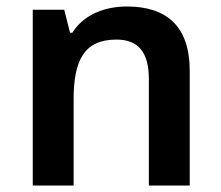

<svg xmlns="http://www.w3.org/2000/svg" viewBox="-20 -638 682 592"><path d="M371 -618C303 -618 238 -593 203 -537H196L178 -608H81V-66H207V-331C207 -450 238 -516 339 -516C408 -516 439 -475 439 -394V-66H565V-419C565 -559 492 -618 371 -618Z"/></svg>

Font: Noto Sans Malayalam UI SemiBold
Style: Regular
Weight: 600
Designer: Jelle Bosma - Monotype Design Team
Foundry: Monotype Imaging Inc.
Version: Version 2.104